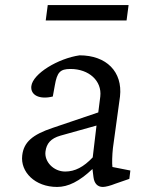

<svg xmlns="http://www.w3.org/2000/svg" viewBox="-20 -731 576 760"><path d="M206 9C250 9 294 -13 346 -62L350 -30C353 -5 366 9 387 9C398 9 417 4 437 -4L492 -23L496 -56L425 -70C423 -84 424 -118 427 -145L455 -349C466 -447 401 -512 295 -512C211 -500 110 -440 104 -390C100 -354 137 -336 189 -349L197 -393C206 -445 218 -458 259 -458C332 -458 384 -411 377 -349L369 -286L189 -225C108 -198 74 -168 68 -116C60 -51 118 9 206 9ZM160 -131C164 -163 181 -183 219 -194L362 -234L347 -108C311 -70 277 -52 238 -52C192 -52 155 -91 160 -131ZM161 -650H481L489 -711H169Z"/></svg>

Font: TPK Tissa Web
Style: Italic
Weight: 400
Italic angle: -7°
Designer: Jacques Le Bailly, Suppakit Chalermlarp | Katatrad Co.,Ltd.
Foundry: Jacques Le Bailly, Cadson Demak Co.,Ltd.
Version: Version 5.000;Glyphs 3.1.2 (3151)